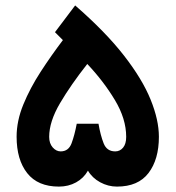

<svg xmlns="http://www.w3.org/2000/svg" viewBox="-20 -691 650 711"><path d="M305.7 -59.1Q290 -31.2 261.7 -15.6Q233.4 0 198.2 0Q120.1 0 80.8 -49.8Q41.5 -99.6 41.5 -184.6Q41.5 -243.2 66.4 -304Q91.3 -364.7 130.6 -425.3Q169.9 -485.8 212.9 -542.5L183.6 -571.8L258.3 -670.9Q371.1 -572.8 439.2 -485.1Q507.3 -397.5 537.8 -322Q568.4 -246.6 568.4 -184.6Q568.4 -100.6 530 -50.3Q491.7 0 413.1 0Q380.4 0 350.8 -16.1Q321.3 -32.2 305.7 -59.1ZM162.1 -184.1Q162.1 -160.2 175 -145.3Q188 -130.4 204.6 -130.4Q233.9 -130.4 245.1 -160.6Q256.3 -190.9 264.2 -232.9H344.7Q352.1 -189.9 363.8 -160.2Q375.5 -130.4 406.7 -130.4Q424.3 -130.4 435.8 -144.3Q447.3 -158.2 447.3 -184.1Q447.3 -251 405.3 -320.8Q363.3 -390.6 303.2 -454.1Q242.7 -377.4 202.4 -309.1Q162.1 -240.7 162.1 -184.1Z"/></svg>

Font: Vazirmatn RD UI
Style: Bold
Weight: 700
Designer: Saber Rastikerdar
Foundry: Saber Rastikerdar
Version: Version 33.003